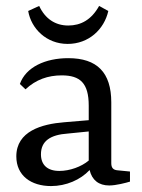

<svg xmlns="http://www.w3.org/2000/svg" viewBox="-20 -619 479 647"><path d="M180 -43C139 -43 118 -64 118 -99C118 -144 150 -165 209 -169L279 -176V-78C254 -57 215 -43 180 -43ZM152 8C203 8 251 -13 282 -46C290 -12 313 6 348 6C371 6 405 -3 418 -7V-41L377 -45C362 -46 355 -53 355 -69V-274C355 -375 307 -423 210 -423C133 -423 67 -393 47 -336L66 -318C101 -351 142 -365 188 -365C250 -365 279 -339 279 -263V-214L196 -207C121 -201 35 -177 35 -92C35 -27 85 8 152 8ZM345 -582 314 -599C288 -552 252 -533 210 -533C166 -533 132 -556 112 -599L75 -582C85 -523 136 -471 208 -471C279 -471 331 -520 345 -582Z"/></svg>

Font: Yrsa
Style: Regular
Weight: 400
Designer: Anna Giedrys (Yrsa+Rasa design), David Brezina (Yrsa art-direction, Rasa art-direction, design)
Foundry: Rosetta Type Foundry
Version: Version 1.001;PS 1.1;hotconv 1.0.88;makeotf.lib2.5.647800